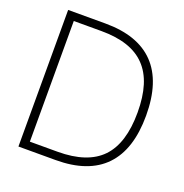

<svg xmlns="http://www.w3.org/2000/svg" viewBox="-129 -835 910 951"><g transform="rotate(20 326.0 -360.0)"><path d="M70 0V-720H266Q438 -720 525 -629.5Q612 -539 612 -360Q612 -181 525 -90.5Q438 0 266 0ZM115 -42H261Q418 -42 492.5 -119.5Q567 -197 567 -360Q567 -441.5 548.5 -501.2Q530 -561 492.2 -600.2Q454.5 -639.5 396.8 -658.8Q339 -678 261 -678H115Z"/></g></svg>

Font: Vela Sans ExtLt
Style: Regular
Weight: 200
Designer: Principal design: Mikhail Sharanda - project Manrope.
Design modification: Ravid Balaliev
Foundry: Mikhail Sharanda
Version: Version 1.001